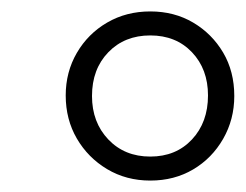

<svg xmlns="http://www.w3.org/2000/svg" viewBox="-20 -732 430 336"><path d="M243 -416Q201 -416 167.5 -436Q134 -456 114.5 -489.5Q95 -523 95 -565Q95 -606 114.5 -639.5Q134 -673 167.5 -692.5Q201 -712 243 -712Q285 -712 318 -692.5Q351 -673 370.5 -640Q390 -607 390 -564Q390 -523 370.5 -489Q351 -455 318 -435.5Q285 -416 243 -416ZM243 -458Q288 -458 316 -488Q344 -518 344 -565Q344 -611 316 -640.5Q288 -670 243 -670Q198 -670 169.5 -640.5Q141 -611 141 -564Q141 -518 169.5 -488Q198 -458 243 -458Z"/></svg>

Font: Nunito Sans 10pt SemiExpanded ExtraLight
Style: Italic
Weight: 250
Width: 6
Italic angle: -9°
Designer: Vernon Adams
Foundry: Vernon Adams
Version: Version 3.101;gftools[0.9.27]